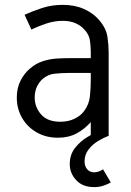

<svg xmlns="http://www.w3.org/2000/svg" viewBox="-20 -556 538 786"><path d="M236.8 -536.1Q285.6 -536.1 323 -519.5Q360.4 -502.9 384.3 -475.6Q414.6 -440.9 419.7 -406Q424.8 -371.1 424.8 -343.3V0H351.6V-56.2Q326.2 -27.3 293.5 -9.8Q260.7 7.8 217.3 7.8Q168.5 7.8 130.4 -13.9Q92.3 -35.6 70.6 -73Q48.8 -110.4 48.8 -156.7Q48.8 -195.8 64 -225.6Q79.1 -255.4 102.1 -274.9Q127 -296.4 155.3 -305.4Q183.6 -314.5 210.7 -316.2Q237.8 -317.9 258.8 -317.9H351.6V-343.3Q351.6 -363.8 348.4 -388.9Q345.2 -414.1 325.2 -435.5Q310.5 -451.7 288.6 -461.2Q266.6 -470.7 236.8 -470.7Q202.6 -470.7 169.2 -459.5Q135.7 -448.2 108.4 -435.1L80.6 -495.6Q113.8 -510.7 152.8 -523.4Q191.9 -536.1 236.8 -536.1ZM258.8 -257.3Q232.4 -257.3 204.3 -254.4Q176.3 -251.5 154.8 -232.9Q141.1 -221.2 131.6 -201.9Q122.1 -182.6 122.1 -156.7Q122.1 -117.7 148.2 -87.6Q174.3 -57.6 227.1 -57.6Q259.3 -57.6 284.4 -69.6Q309.6 -81.5 324.2 -101.1Q344.7 -128.4 348.1 -162.1Q351.6 -195.8 351.6 -228.5V-257.3ZM326.2 105.5Q326.2 124 336.7 136.7Q347.2 149.4 365.7 149.4Q376 149.4 385.7 145.5Q395.5 141.6 401.9 137.2L433.6 190.9Q419.9 198.7 402.8 204.3Q385.7 210 365.7 210Q318.4 210 292 181.6Q265.6 153.3 265.6 115.7Q265.6 77.6 286.6 50.3Q307.6 22.9 338.6 4.4Q369.6 -14.2 399.4 -25.4L424.8 0Q404.8 7.3 381.6 21.2Q358.4 35.2 342.3 56.2Q326.2 77.1 326.2 105.5Z"/></svg>

Font: Gidole
Style: Regular
Weight: 400
Version: Version 2.100; ttfautohint (v1.8.4.7-5d5b)